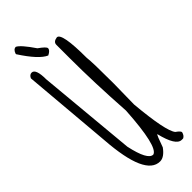

<svg xmlns="http://www.w3.org/2000/svg" viewBox="-353 -1106 1160 1160"><g transform="rotate(-45 227.5 -526.0)"><path d="M310.5 -944.3Q350.6 -944.3 350.6 -729.5Q356.4 -686.5 356.4 -504.9L353.5 -327.1Q376 -79.1 412.1 -34.2Q440.4 -14.6 440.4 -3.9Q434.6 19.5 418 27.3H406.2Q357.4 27.3 326.2 -101.6Q320.3 -99.6 293 -21.5Q257.8 27.3 221.7 27.3Q97.7 27.3 74.2 -301.8L24.4 -879.9Q34.2 -901.4 51.8 -901.4Q85.9 -901.4 85.9 -809.6L144.5 -175.8Q175.8 -31.2 221.7 -31.2Q275.4 -45.9 293 -335.9Q276.4 -592.8 276.4 -799.8V-914.1Q276.4 -939.5 310.5 -944.3ZM94.7 -1079.1Q123 -1065.4 180.7 -980.5Q226.6 -948.2 226.6 -935.5Q226.6 -918 196.3 -903.3Q141.6 -926.8 64.5 -1045.9V-1050.8Q74.2 -1079.1 94.7 -1079.1Z"/></g></svg>

Font: Sue Ellen Francisco
Style: Regular
Weight: 400
Designer: Kimberly Geswein
Foundry: Kimberly Geswein
Version: Version 1.002 2007